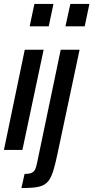

<svg xmlns="http://www.w3.org/2000/svg" viewBox="-25 -763 475 977"><path d="M126 -629 150 -743H247L223 -629ZM-5 0 101 -510H197L89 0ZM308 -629 333 -743H430L406 -629ZM84 194 100 122Q124 122 136 116.5Q148 111 153.5 99.5Q159 88 163 69L284 -510H380L267 22Q257 70 247.5 101.5Q238 133 226 151.5Q214 170 195.5 179Q177 188 150 191Q123 194 84 194Z"/></svg>

Font: Saira ExtraCondensed SemiBold
Style: Italic
Weight: 600
Width: 2
Italic angle: -12°
Designer: Hector Gatti with collaboration of the Omnibus-Type team
Foundry: Omnibus-Type
Version: Version 1.101